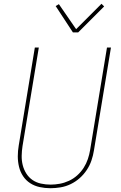

<svg xmlns="http://www.w3.org/2000/svg" viewBox="-20 -986 640 1014"><path d="M246 8Q217 8 189.5 2Q162 -4 139.5 -18.5Q117 -33 102 -55.5Q87 -78 80.5 -105Q74 -132 74 -160.5Q74 -189 79 -218L164 -735H185L99 -215Q95 -189 94.5 -163.5Q94 -138 100 -114Q106 -90 119 -69.5Q132 -49 151.5 -35.5Q171 -22 196 -16.5Q221 -11 247 -11Q271 -11 295.5 -15.5Q320 -20 344 -31Q368 -42 388 -60Q408 -78 422 -100Q436 -122 444 -146Q452 -170 456 -194L545 -735H566L476 -191Q472 -165 463 -138.5Q454 -112 438 -88Q422 -64 400.5 -45Q379 -26 353 -13.5Q327 -1 299.5 3.5Q272 8 246 8ZM365 -815 274 -954 291 -964 382 -832 516 -966 530 -952 393 -815Z"/></svg>

Font: Iosevka Thin Extended Oblique
Style: Regular
Weight: 100
Width: 7
Italic angle: -9°
Monospace: yes
Designer: Belleve Invis
Foundry: Belleve Invis
Version: Version 32.5.0; ttfautohint (v1.8.4)